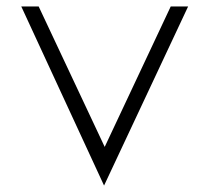

<svg xmlns="http://www.w3.org/2000/svg" viewBox="-20 -590 646 596"><path d="M46 -570 303 -14 564 -570H510L305 -134L100 -570Z"/></svg>

Font: Charger Sport
Style: ExLitExt
Weight: 200
Designer: Jasper
Foundry: Cannot Into Space Fonts
Version: Version 1.1